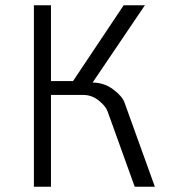

<svg xmlns="http://www.w3.org/2000/svg" viewBox="-20 -710 650 730"><path d="M108.9 0V-689.9H173.8V-401.9H257.8L450.2 -689.9H530.8L332 -396Q375.5 -396 409.9 -370.4Q444.3 -344.7 453.1 -320.8L568.8 0H492.2L389.2 -286.1Q382.3 -306.2 355.7 -327.6Q329.1 -349.1 295.9 -349.1H173.8V0Z"/></svg>

Font: HK Grotesk Light
Style: Regular
Weight: 300
Designer: Alfredo Marco Pradil and Stefan Peev
Foundry: Hanken Design Co.
Version: Version 1.045;PS 001.045;hotconv 1.0.88;makeotf.lib2.5.64775